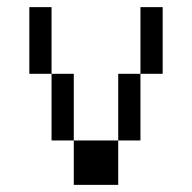

<svg xmlns="http://www.w3.org/2000/svg" viewBox="-20 -520 540 540"><path d="M187.5 -125Q187.5 -125 187.5 0H312.5Q312.5 0 312.5 -125ZM187.5 -125V-312.5H125V-125ZM312.5 -125H375V-312.5H312.5ZM125 -312.5V-500H62.5V-312.5ZM375 -312.5H437.5V-500H375Z"/></svg>

Font: UnifontExMono
Style: Regular
Weight: 500
Version: Version 15.0.06